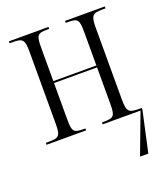

<svg xmlns="http://www.w3.org/2000/svg" viewBox="-137 -630 808 935"><g transform="rotate(-20 267.0 -163.0)"><path d="M19 0H224V-10H219C162 -10 156 -17 156 -83V-270H379V-83C379 -18 372 -10 319 -10H310V0H506L427 210H470L516 0V-10H505C448 -10 439 -18 439 -83V-453C439 -518 449 -526 502 -526H516V-536H310V-526H319C372 -526 379 -518 379 -453V-280H156V-453C156 -518 163 -526 215 -526H224V-536H19V-526H33C87 -526 96 -518 96 -453V-83C96 -17 87 -10 33 -10H19Z"/></g></svg>

Font: Noto Serif Display ExtraCondensed Light
Style: Regular
Weight: 300
Width: 2
Designer: Monotype Design Team
Foundry: Monotype Imaging Inc.
Version: Version 2.009